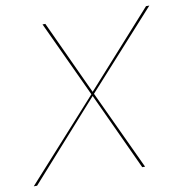

<svg xmlns="http://www.w3.org/2000/svg" viewBox="-76 -729 759 800"><g transform="rotate(-10 304.0 -329.0)"><path d="M317 -336 474 0H462L310 -328L17 0H3L306 -336L156 -658H168L313 -345L594 -658H608Z"/></g></svg>

Font: Ysabeau Hairline
Style: Italic
Weight: 100
Italic angle: -12°
Designer: Christian Thalmann (Catharsis Fonts)
Version: Version 0.003